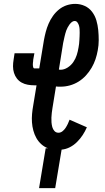

<svg xmlns="http://www.w3.org/2000/svg" viewBox="-20 -763 540 988"><path d="M181 205 215 0H227Q208 -7 192.5 -21Q177 -35 167 -53Q157 -71 151.5 -91.5Q146 -112 144.5 -133.5Q143 -155 145 -177Q147 -199 151 -221L168 -324H157Q140 -324 123 -327Q106 -330 91.5 -338Q77 -346 67 -359Q57 -372 52 -388Q47 -404 47 -421.5Q47 -439 50 -456L55 -489H157L151 -456Q151 -452 150.5 -448Q150 -444 149.5 -440Q149 -436 149 -431.5Q149 -427 149.5 -423Q150 -419 151.5 -415Q153 -411 157 -411H182L206 -556Q210 -578 215.5 -599Q221 -620 230 -641Q239 -662 252.5 -681Q266 -700 284 -714.5Q302 -729 323.5 -736Q345 -743 367 -743Q393 -743 416 -732.5Q439 -722 454 -702Q469 -682 476 -658Q483 -634 485.5 -608.5Q488 -583 488 -556.5Q488 -530 483 -504Q479 -481 471.5 -458.5Q464 -436 451.5 -414.5Q439 -393 422 -374.5Q405 -356 384 -343Q363 -330 339.5 -323.5Q316 -317 292 -317Q286 -317 280 -317Q274 -317 268 -318L250 -207Q248 -195 246.5 -182.5Q245 -170 244.5 -157.5Q244 -145 245 -133Q246 -121 249 -109.5Q252 -98 260 -89Q268 -80 281 -80Q292 -80 301.5 -87.5Q311 -95 317.5 -105Q324 -115 329 -125.5Q334 -136 338 -147L427 -108Q418 -87 405.5 -68Q393 -49 376.5 -32.5Q360 -16 339.5 -5.5Q319 5 297 7L264 205ZM291 -404Q310 -404 328 -415.5Q346 -427 357.5 -444Q369 -461 375 -480Q381 -499 384 -518Q386 -528 387 -537.5Q388 -547 388.5 -556.5Q389 -566 389.5 -575.5Q390 -585 390 -594.5Q390 -604 389.5 -613Q389 -622 386.5 -631Q384 -640 378.5 -647.5Q373 -655 364 -655Q356 -655 349 -649Q342 -643 337 -636Q332 -629 328 -621.5Q324 -614 321 -606Q318 -598 316 -590Q314 -582 312 -574Q310 -566 308.5 -558Q307 -550 305 -542L283 -405Q285 -405 287 -404.5Q289 -404 291 -404Z"/></svg>

Font: Iosevka Slab Semibold
Style: Italic
Weight: 600
Italic angle: -9°
Monospace: yes
Designer: Belleve Invis
Foundry: Belleve Invis
Version: Version 11.1.1; ttfautohint (v1.8.3)